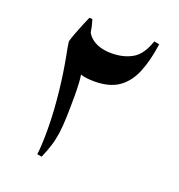

<svg xmlns="http://www.w3.org/2000/svg" viewBox="-124 -779 826 885"><g transform="rotate(20 289.0 -336.5)"><path d="M177 2 154 -2Q160 -41 160 -123Q160 -168 157 -215.5Q154 -263 149 -309Q144 -355 137.5 -398Q131 -441 124 -477Q120 -495 117.5 -510.5Q115 -526 113 -540Q115 -547 117.5 -556Q120 -565 125 -577.5Q130 -590 137 -608Q143 -624 150 -640.5Q157 -657 165 -675L180 -674Q186 -654 188.5 -642Q191 -630 194 -613Q201 -599 217 -585.5Q233 -572 258 -564Q283 -556 316 -556Q374 -556 417 -580.5Q460 -605 483 -675L509 -670Q497 -585 472.5 -526.5Q448 -468 403.5 -437.5Q359 -407 286 -407Q267 -407 249 -409Q231 -411 218 -416Q221 -399 222 -381.5Q223 -364 223.5 -348.5Q224 -333 224 -321Q224 -254 222.5 -208Q221 -162 216 -127.5Q211 -93 201.5 -63Q192 -33 177 2Z"/></g></svg>

Font: Noto Nastaliq Urdu Medium
Style: Regular
Weight: 500
Designer: Monotype Design Team (Patrick Giasson: type design, Kamal Mansour: OpenType code, Glenda Bellarosa). Updated by Simon Co
Foundry: Monotype Imaging Inc., Simon Cozens
Version: Version 3.007